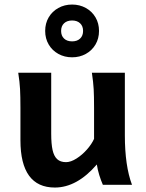

<svg xmlns="http://www.w3.org/2000/svg" viewBox="-20 -821 648 853"><path d="M410.2 -90.3Q321.8 12.2 223.6 12.2Q147.5 12.2 109.1 -40.5Q70.8 -93.3 70.8 -197.8V-341.8Q70.8 -393.1 69.1 -425Q67.4 -457 61 -498H207.5V-227.1Q207.5 -181.6 213.6 -154.3Q219.7 -127 234.1 -113.8Q248.5 -100.6 273.4 -100.6Q294.4 -100.6 319.8 -116.7Q345.2 -132.8 366.5 -157Q387.7 -181.2 397.9 -204.1V-341.8Q397.9 -394 396.2 -424.8Q394.5 -455.6 388.2 -498H534.7V-219.7Q534.7 -84.5 566.4 0H437Q428.7 -18.6 421.1 -43Q413.6 -67.4 410.2 -90.3ZM300.3 -730Q277.8 -730 264.6 -717.5Q251.5 -705.1 251.5 -683.6Q251.5 -662.1 264.6 -649.7Q277.8 -637.2 300.3 -637.2Q322.8 -637.2 335.9 -649.7Q349.1 -662.1 349.1 -683.6Q349.1 -705.1 335.9 -717.5Q322.8 -730 300.3 -730ZM300.3 -800.8Q334 -800.8 361.3 -785.6Q388.7 -770.5 404.3 -743.9Q419.9 -717.3 419.9 -683.6Q419.9 -649.9 404.3 -623.3Q388.7 -596.7 361.3 -581.5Q334 -566.4 300.3 -566.4Q266.6 -566.4 239.3 -581.5Q211.9 -596.7 196.3 -623.3Q180.7 -649.9 180.7 -683.6Q180.7 -717.3 196.3 -743.9Q211.9 -770.5 239.3 -785.6Q266.6 -800.8 300.3 -800.8Z"/></svg>

Font: Lesson One
Style: Bold
Weight: 700
Designer: But Ko, Victor Gaultney, Annie Olsen, Julie Remington, Don Collingsworth, Eric Hays, Becca Hirsbrunner
Version: Version 1.100